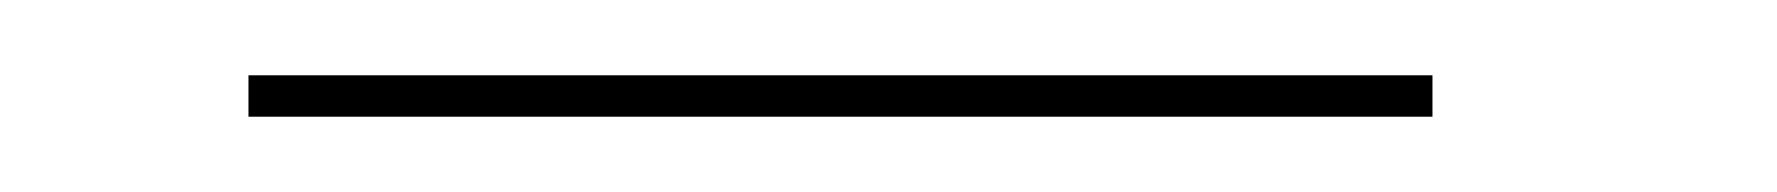

<svg xmlns="http://www.w3.org/2000/svg" viewBox="-20 -265 472 51"><path d="M46 -234H360.5V-245H46Z"/></svg>

Font: Anybody SemiExpanded Thin
Style: Regular
Weight: 250
Width: 6
Version: Version 1.113;gftools[0.9.25]